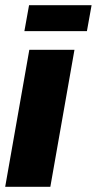

<svg xmlns="http://www.w3.org/2000/svg" viewBox="-24 -720 373 740"><path d="M-4 0 89 -528H263L170 0ZM70 -600 88 -700H329L311 -600Z"/></svg>

Font: Archivo Condensed Black
Style: Italic
Weight: 900
Width: 3
Italic angle: -10°
Designer: Hector Gatti
Foundry: Omnibus-Type
Version: Version 2.001